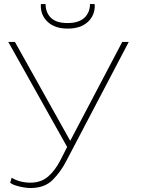

<svg xmlns="http://www.w3.org/2000/svg" viewBox="-20 -918 698 948"><path d="M131.3 10.3Q106.9 10.3 75.7 2.9Q44.4 -4.4 30.3 -15.6L37.6 -40.5Q77.6 -16.1 130.4 -16.1Q183.1 -16.1 218.3 -46.9Q253.4 -77.6 279.8 -129.9L311.5 -192.4L21 -710.9H53.7L326.7 -222.7L583.5 -710.9H615.7L308.6 -125.5Q280.3 -69.8 240.2 -29.8Q200.2 10.3 131.3 10.3ZM314.5 -776.9Q252 -776.4 215.8 -809.6Q179.7 -842.8 181.6 -895L182.6 -897.9H205.1Q205.1 -856 231.4 -830.1Q257.8 -804.2 313.5 -804.2Q369.1 -804.2 397 -830.6Q424.3 -856.9 424.3 -897.9H446.8L447.8 -895Q449.7 -842.8 413.6 -809.6Q377 -776.4 314.5 -776.9Z"/></svg>

Font: Roboto-Thin
Style: Regular
Weight: 250
Designer: Google
Version: Version 1.100141; 2013; ttfautohint (v0.94.14-c901) -l 8 -r 